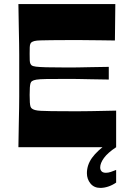

<svg xmlns="http://www.w3.org/2000/svg" viewBox="-20 -720 628 939"><path d="M70 0Q71 -72 72 -118Q73 -164 73.5 -194.5Q74 -225 74 -247.5Q74 -270 74 -293.5Q74 -317 74 -350Q74 -383 74 -406.5Q74 -430 74 -452.5Q74 -475 73.5 -505.5Q73 -536 72 -582Q71 -628 70 -700H544L542 -522Q499 -523 471 -523Q443 -523 420.5 -523.5Q398 -524 373.5 -524Q349 -524 316 -524Q265 -524 231.5 -523.5Q198 -523 178.5 -522.5Q159 -522 149 -519.5Q139 -517 134 -513Q131 -511 128.5 -505.5Q126 -500 125.5 -489Q125 -478 125 -457Q125 -436 125.5 -425Q126 -414 128.5 -409Q131 -404 134 -401Q140 -396 156 -394Q172 -392 206 -391Q240 -390 301 -390Q322 -390 337 -390Q352 -390 370.5 -390.5Q389 -391 421.5 -391.5Q454 -392 512 -393V-331Q454 -332 421.5 -332.5Q389 -333 370.5 -333.5Q352 -334 337 -334Q322 -334 301 -334Q240 -334 206.5 -333.5Q173 -333 158 -330.5Q143 -328 136 -323Q131 -319 129 -312Q127 -305 126 -292Q125 -279 125 -256Q125 -232 126 -219Q127 -206 129 -199.5Q131 -193 136 -189Q141 -185 151 -182Q161 -179 180 -178Q199 -177 232 -176.5Q265 -176 316 -176Q351 -176 376 -176Q401 -176 424 -176.5Q447 -177 476 -177.5Q505 -178 548 -179V0ZM471 199Q440 199 422.5 177.5Q405 156 405 127Q405 87 430 52Q455 17 511 -23L548 0Q507 27 488.5 52.5Q470 78 470 99Q470 110 476.5 117.5Q483 125 498 125Q509 125 521.5 121Q534 117 548 111V173Q529 186 509 192.5Q489 199 471 199Z"/></svg>

Font: Ojuju
Style: Bold
Weight: 700
Designer: Chisaokwu Joboson, Mirko Velimirovic
Foundry: Udi Foundry
Version: Version 1.000